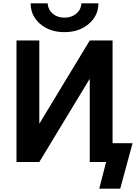

<svg xmlns="http://www.w3.org/2000/svg" viewBox="-20 -973 825 1153"><path d="M164 -953H266Q269 -914 297 -890.5Q325 -867 367 -867Q409 -867 437.5 -890.5Q466 -914 469 -953H571Q571 -879 513 -829.5Q455 -780 367 -780Q279 -780 221.5 -829Q164 -878 164 -953ZM656 -113H776L702 160H576L617 0H590H519V-497H517L216 0H79V-730H216V-233H218L519 -730H656Z"/></svg>

Font: M PLUS 1p
Style: Bold
Weight: 700
Version: Version 1.062